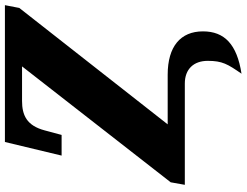

<svg xmlns="http://www.w3.org/2000/svg" viewBox="-128 -626 979 762"><g transform="rotate(-90 361.0 -244.5)"><path d="M450 225C567 207 618 157 618 72C618 -17 558 -68 446 -68H249L711 -657L722 -714H179L125 -489H207L225 -556C244 -628 286 -646 342 -646H479L19 -56L9 0H411C468 0 501 35 501 91C501 149 488 170 450 225Z"/></g></svg>

Font: Noto Serif SemiCondensed Black
Style: Italic
Weight: 900
Width: 4
Italic angle: -12°
Designer: Monotype Design Team
Foundry: Monotype Imaging Inc.
Version: Version 2.014